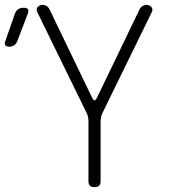

<svg xmlns="http://www.w3.org/2000/svg" viewBox="-89 -760 709 790"><path d="M-18 -590Q-23 -579 -31 -573.5Q-39 -568 -51 -568Q-63 -568 -67 -574Q-71 -580 -67 -591L-28 -703Q-23 -716 -14.5 -722Q-6 -728 8 -728Q22 -728 26 -722Q30 -716 25 -703ZM300 10Q287 10 281 4Q275 -2 275 -15V-260Q275 -270 273 -279.5Q271 -289 266 -298L64 -711Q61 -717 62 -722.5Q63 -728 66.5 -731.5Q70 -735 75 -737.5Q80 -740 86 -740Q94 -740 102 -735.5Q110 -731 115 -721L291 -356Q296 -347 300 -347Q304 -347 309 -356L485 -721Q490 -731 498 -735.5Q506 -740 514 -740Q520 -740 525 -737.5Q530 -735 533.5 -731.5Q537 -728 538 -722.5Q539 -717 536 -711L334 -298Q329 -289 327 -279.5Q325 -270 325 -260V-15Q325 -2 319 4Q313 10 300 10Z"/></svg>

Font: Maple Mono NL Thin
Style: Regular
Weight: 250
Monospace: yes
Designer: subframe7536
Version: Version 7.000